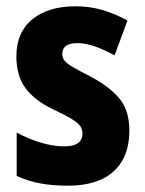

<svg xmlns="http://www.w3.org/2000/svg" viewBox="-20 -580 462 610"><path d="M391 -165Q391 -81 341 -35.5Q291 10 195 10Q150 10 110 3Q70 -4 33 -21V-159Q67 -140 107.5 -127.5Q148 -115 184 -115Q242 -115 242 -156Q242 -168 235.5 -178.5Q229 -189 208.5 -201.5Q188 -214 148 -233Q91 -260 61.5 -299.5Q32 -339 32 -401Q32 -477 82.5 -518.5Q133 -560 220 -560Q265 -560 304.5 -548.5Q344 -537 385 -515L344 -404Q316 -420 284.5 -431.5Q253 -443 226 -443Q178 -443 178 -409Q178 -397 184.5 -388Q191 -379 210.5 -367.5Q230 -356 269 -336Q326 -306 358.5 -268Q391 -230 391 -165Z"/></svg>

Font: Noto Sans Hebrew Condensed ExtraBold
Style: Regular
Weight: 800
Width: 3
Designer: Monotype Design Team
Foundry: Monotype Imaging Inc.
Version: Version 2.004; ttfautohint (v1.8.4.7-5d5b)